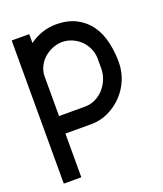

<svg xmlns="http://www.w3.org/2000/svg" viewBox="-113 -656 621 731"><g transform="rotate(-20 197.5 -290.0)"><path d="M375 -363Q375 -326 361 -292.5Q347 -259 322.5 -233.5Q298 -208 265.5 -192.5Q233 -177 197 -177H91V0H20V-580H91V-544Q114 -561 141.5 -570.5Q169 -580 198 -580Q247 -580 281 -562Q315 -544 336 -514Q357 -484 366 -444.5Q375 -405 375 -363ZM197 -248Q219 -248 238.5 -257.5Q258 -267 272.5 -283Q287 -299 295.5 -320Q304 -341 304 -363V-403Q304 -424 295.5 -443.5Q287 -463 272.5 -477.5Q258 -492 238.5 -500.5Q219 -509 198 -509Q178 -509 158.5 -501Q139 -493 124 -479.5Q109 -466 100 -447.5Q91 -429 91 -408V-248Z"/></g></svg>

Font: Googee
Style: Regular
Weight: 400
Designer: Peter Wiegel
Foundry: CATFonts Peter Wiegel
Version: 1.000